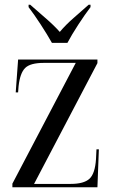

<svg xmlns="http://www.w3.org/2000/svg" viewBox="-20 -786 479 806"><path d="M32 0V-15L298 -522H164Q107 -522 85.5 -500.5Q64 -479 58 -424L56 -398H46L56 -536H389V-521L123 -14H277Q332 -14 355.5 -35.5Q379 -57 383 -118L385 -159H395L389 0ZM198 -606Q179 -640 151 -683Q123 -726 100 -756V-766H107Q135 -741 170 -711Q205 -681 231 -652Q255 -681 289.5 -711Q324 -741 352 -766H360V-756Q337 -726 309 -683Q281 -640 263 -606Z"/></svg>

Font: Noto Serif Display Condensed
Style: Regular
Weight: 400
Width: 3
Designer: Monotype Design Team
Foundry: Monotype Imaging Inc.
Version: Version 2.009